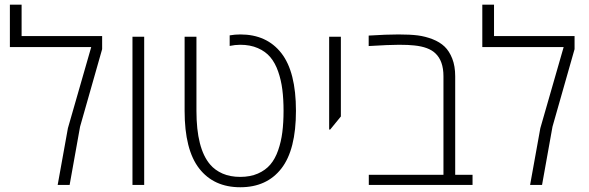

<svg xmlns="http://www.w3.org/2000/svg" viewBox="-20 -786 2502 816"><path d="M71.8 -632.8H414.1V-577.1L320.3 -247.6L275.9 0H225.1L268.6 -241.2L367.7 -585.9H22V-766.1H71.8Z M592.8 0H543V-629.9H592.8Z M1001.5 -639.6Q1113.8 -639.6 1175.8 -560.1Q1237.8 -480.5 1237.8 -314.9Q1237.8 -149.4 1175.8 -69.8Q1113.8 9.8 1001.2 9.8Q888.7 9.8 826.7 -69.8Q764.6 -149.4 764.6 -314.9V-629.9H814.9V-314.9Q814.9 -154.8 873 -86.9Q893.6 -62.5 926 -48.3Q958.5 -34.2 1001 -34.2Q1043.5 -34.2 1075.9 -48.3Q1108.4 -62.5 1128.9 -86.7Q1149.4 -110.8 1162.1 -147.2Q1174.8 -183.6 1179.9 -224.1Q1185.1 -264.6 1185.1 -314.9Q1185.1 -365.2 1179.9 -405.5Q1174.8 -445.8 1162.1 -482.2Q1149.4 -518.6 1128.9 -543Q1108.4 -567.4 1075.9 -581.5Q1043.5 -595.7 1001 -595.7Q979 -595.7 956.1 -590.8V-635.7Q978.5 -639.6 1001.5 -639.6Z M1378.9 -235.4V-629.9H1428.7V-291L1383.3 -235.4Z M1546.9 -634.8Q1623 -639.6 1673.3 -639.6Q1723.6 -639.6 1755.6 -635.5Q1787.6 -631.3 1818.4 -619.4Q1849.1 -607.4 1869.4 -588.1Q1889.6 -568.8 1902.1 -536.9Q1914.6 -504.9 1914.6 -461.9V-43H1988.3V0H1547.4V-43H1864.7V-461.9Q1864.7 -527.3 1830.1 -559.6Q1802.2 -586.4 1741.2 -592.8Q1716.8 -595.7 1675.8 -595.7Q1634.8 -595.7 1546.9 -590.3Z M2079.6 -632.8H2421.9V-577.1L2328.1 -247.6L2283.7 0H2232.9L2276.4 -241.2L2375.5 -585.9H2029.8V-766.1H2079.6Z"/></svg>

Font: Open Sans Hebrew Light
Style: Regular
Weight: 300
Foundry: Ascender Corporation, Yanek Iontef
Version: Version 2.001;PS 002.001;hotconv 1.0.70;makeotf.lib2.5.58329